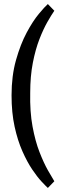

<svg xmlns="http://www.w3.org/2000/svg" viewBox="-20 -725 303 947"><path d="M216 202Q206 193 185 170.5Q164 148 139 111Q114 74 90.5 21Q67 -32 52 -100.5Q37 -169 37 -255Q37 -351 59 -429Q81 -507 111.5 -564Q142 -621 171.5 -656.5Q201 -692 216 -705L248 -672Q234 -652 214 -617Q194 -582 174.5 -532Q155 -482 142 -415.5Q129 -349 129 -267Q127 -174 140.5 -101Q154 -28 175 25.5Q196 79 216 114.5Q236 150 248 169Z"/></svg>

Font: Yrsa Medium
Style: Regular
Weight: 500
Designer: Anna Giedrys (Yrsa+Rasa design), David Brezina (Yrsa art-direction, Rasa art-direction, design)
Foundry: Rosetta Type Foundry
Version: Version 2.004